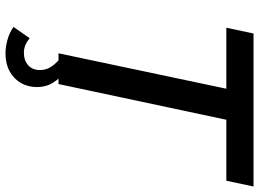

<svg xmlns="http://www.w3.org/2000/svg" viewBox="-142 -608 943 699"><g transform="rotate(90 329.5 -258.5)"><path d="M303 -611H81L102 -710H659L638 -611H416L286 0H174ZM174 193Q151 193 125.5 186Q100 179 78 164L119 105Q131 115 144 120.5Q157 126 172 126Q200 126 217.5 110.5Q235 95 235 67Q235 48 226 32Q217 16 200 0L242 -26Q265 -5 281 20Q297 45 297 78Q297 111 282 137Q267 163 239.5 178Q212 193 174 193Z"/></g></svg>

Font: Raleway Thin SemiBold
Style: Italic
Weight: 600
Italic angle: -12°
Version: Version 4.026